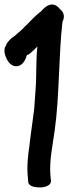

<svg xmlns="http://www.w3.org/2000/svg" viewBox="-24 -756 301 842"><path d="M-3 -547C-5 -536 -6 -524 1 -508C13 -471 45 -453 72 -475C82 -484 88 -495 93 -512L96 -516C96 -516 100 -517 102 -517C116 -528 128 -540 140 -552C133 -490 137 -424 132 -363L126 -279C120 -228 111 -171 105 -117C99 -75 93 -28 98 20L100 43C102 63 135 66 151 66C166 66 205 61 199 31L197 12C192 -52 207 -119 216 -185C237 -334 233 -515 250 -661C253 -666 267 -694 239 -716C207 -757 172 -726 156 -706C128 -686 110 -663 88 -642H87C70 -622 66 -622 41 -599C25 -589 12 -576 4 -562V-560Z"/></svg>

Font: Stray Cat
Style: ExBlk
Weight: 1000
Version: Version 1.0